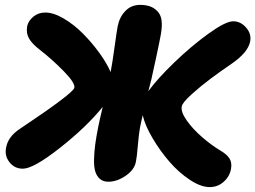

<svg xmlns="http://www.w3.org/2000/svg" viewBox="-20 -765 1041 783"><path d="M73.2 -77.1Q39.1 -77.1 18.6 -103.5Q-2 -129.9 4.9 -163.1Q12.7 -208 62 -240.2Q279.8 -385.7 283.2 -407.2Q287.1 -426.3 240.5 -474.1Q193.8 -522 141.1 -563Q111.3 -585.9 98.6 -607.7Q85.9 -629.4 90.8 -658.2Q95.7 -680.2 116 -697Q136.2 -713.9 165 -713.9Q198.2 -713.9 239.5 -689.7Q280.8 -665.5 317.1 -629.2Q353.5 -592.8 384.3 -550.5Q415 -508.3 431.2 -471.2Q438.5 -509.3 447.5 -575.2Q456.5 -641.1 460 -658.2Q467.3 -695.3 491.2 -720.2Q515.1 -745.1 551.8 -745.1Q573.2 -745.1 590.3 -739.5Q607.4 -733.9 621.3 -720Q635.3 -706.1 638.7 -683.1Q642.1 -660.2 636.2 -626Q633.3 -608.4 617.7 -534.7Q602.1 -460.9 597.2 -440.9Q595.2 -433.1 591.1 -417.2Q586.9 -401.4 585 -393.1Q622.1 -444.3 691.7 -511.2Q761.2 -578.1 830.8 -628.2Q900.4 -678.2 931.2 -678.2Q961.4 -678.2 983.9 -652.3Q1006.3 -626.5 1000 -595.2Q991.2 -551.3 925.8 -505.9Q881.3 -475.6 840.6 -445.3Q799.8 -415 762 -380.9Q724.1 -346.7 721.2 -331.1Q716.8 -308.6 741.9 -273.2Q767.1 -237.8 804.4 -205.6Q841.8 -173.3 878.9 -150.9Q905.8 -135.3 916.3 -117.9Q926.8 -100.6 921.9 -75.2Q916 -44.4 891.8 -23.2Q867.7 -2 835 -2Q798.8 -2 753.7 -32Q708.5 -62 670.4 -106.2Q632.3 -150.4 602.1 -201.7Q571.8 -252.9 562 -294.9Q561 -290 556.6 -271.7Q552.2 -253.4 550.8 -244.1Q546.4 -220.7 542.2 -172.1Q538.1 -123.5 534.2 -105Q527.8 -72.3 492.4 -48.1Q457 -23.9 421.9 -23.9Q400.4 -23.9 387.2 -35.6Q374 -47.4 368.4 -66.2Q362.8 -85 363.5 -115.2Q364.3 -145.5 368.4 -176.5Q372.6 -207.5 380.9 -249Q385.3 -271.5 398.9 -329.1Q332 -246.6 224.4 -161.9Q116.7 -77.1 73.2 -77.1Z"/></svg>

Font: Shantell Sans Irregular Bouncy
Style: Italic
Weight: 800
Italic angle: -11.31°
Designer: Stephen Nixon, Anya Danilova, Shantell Martin
Foundry: Arrow Type
Version: Version 1.006;[9816181b4]